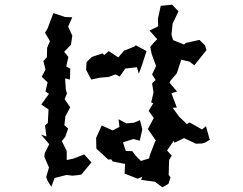

<svg xmlns="http://www.w3.org/2000/svg" viewBox="-20 -782 1040 823"><path d="M846 -167 860 -171 879 -183 863 -241 846 -227 793 -257 781 -250 747 -283 720 -320 738 -321 715 -382 739 -390 707 -427 710 -435 738 -468 757 -526 792 -518 813 -502 865 -567 859 -587 835 -611 776 -598 769 -591 722 -610 715 -633 720 -681 745 -733 718 -762 669 -757 657 -702 658 -669 621 -651 654 -614 639 -599 624 -581 630 -551 649 -499 632 -463 647 -439 632 -425 638 -385 628 -343 637 -339 617 -307 639 -276 614 -229 649 -178 645 -176 623 -119 619 -103 584 -92 563 -113 547 -134 519 -135 507 -172 552 -186 579 -179 590 -227 580 -267 554 -256 522 -253 488 -271 492 -238 463 -223 416 -244 392 -191 393 -145 444 -98 457 -99 463 -90 516 -79 514 -38 570 -16 590 -24 585 -11 644 -3 676 21 702 6 711 -22 703 -32 705 -96 716 -115 696 -137 725 -179 728 -170 769 -190 820 -166ZM156 -205 191 -164 172 -126 170 -110 190 -64 178 -23 184 -7 200 19 214 -19 265 -32 291 -29 311 -31 329 -34 372 -86 341 -120 294 -102 266 -96V-135L245 -177L260 -196L272 -231L256 -245L260 -283L281 -322L257 -357L267 -381L262 -400L259 -446L280 -441L281 -488L264 -497L273 -538L255 -560L284 -590L290 -629L272 -668L290 -708L259 -709L209 -726L198 -698L184 -660L173 -642L194 -606L182 -577L181 -537L166 -520L175 -484L159 -453L184 -429L175 -390L190 -380L157 -334L188 -313L185 -255L173 -244L179 -197ZM349 -483 371 -441 408 -449 445 -452 475 -463 493 -454 517 -488 567 -494 575 -466 589 -504 608 -563 562 -588 555 -582 512 -565 487 -536 446 -563 427 -546 419 -553 374 -538 351 -516Z"/></svg>

Font: チョークS
Style: Regular
Weight: 400
Designer: [Stick] Fontworks Inc.
Foundry: [Stick] Fontworks Inc.
Version: Version 1.200;FEAKit 1.0